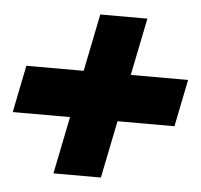

<svg xmlns="http://www.w3.org/2000/svg" viewBox="-42 -551 569 544"><g transform="rotate(5 242.5 -279.0)"><path d="M129 -49 162 -212H-1L26 -346H189L222 -509H356L323 -346H486L459 -212H297L264 -49Z"/></g></svg>

Font: Piazzolla Black
Style: Italic
Weight: 900
Italic angle: -11.3°
Designer: Juan Pablo del Peral
Foundry: Huerta Tipografica
Version: Version 1.330